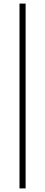

<svg xmlns="http://www.w3.org/2000/svg" viewBox="-20 -828 251 1068"><path d="M88.5 220V-808H122.5V220Z"/></svg>

Font: Encode Sans Semi Condensed Thin
Style: Regular
Weight: 250
Width: 4
Designer: Multiple Designers
Foundry: Impallari Type
Version: Version 2.000